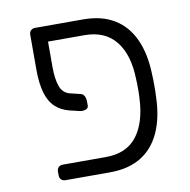

<svg xmlns="http://www.w3.org/2000/svg" viewBox="-68 -639 700 706"><g transform="rotate(-10 281.5 -285.5)"><path d="M146 -513V-418Q146 -375 155.5 -347Q165 -319 191 -312L232 -302Q240 -300 244.5 -291.5Q249 -283 249 -270V-256Q249 -246 239 -242.5Q229 -239 218 -241L180 -250Q148 -258 127 -278Q106 -298 96 -333Q86 -368 86 -418V-549Q86 -559 92 -565Q98 -571 108 -571H287Q356 -571 403 -542.5Q450 -514 475 -459.5Q500 -405 502 -327Q503 -312 503 -285.5Q503 -259 502 -244Q500 -167 475 -112Q450 -57 403 -28.5Q356 0 287 0H121Q111 0 105 -6Q99 -12 99 -22V-36Q99 -46 105 -52Q111 -58 121 -58H282Q359 -58 398 -108.5Q437 -159 441 -249Q442 -264 442 -285.5Q442 -307 441 -322Q439 -412 399 -462.5Q359 -513 282 -513Z"/></g></svg>

Font: Rubik Light
Style: Regular
Weight: 300
Designer: Hubert and Fischer
Foundry: Hubert and Fischer
Version: Version 2.300;gftools[0.9.30]